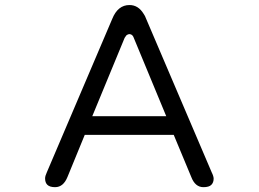

<svg xmlns="http://www.w3.org/2000/svg" viewBox="-20 -736 1040 771"><path d="M201.2 15.6Q234.4 15.6 251 -25.4L320.3 -194.3H677.7L748 -25.4Q763.7 15.6 796.9 15.6Q819.3 15.6 828.6 6.3Q837.9 -2.9 837.9 -18.6Q837.9 -28.3 830.1 -43.9Q564.5 -667 562 -671.9Q559.6 -676.8 556.6 -680.7Q535.2 -715.8 500 -715.8Q453.1 -715.8 430.7 -660.2L168 -43.9Q161.1 -29.3 161.1 -19.5Q161.1 -2.9 169.9 5.9Q179.7 15.6 201.2 15.6ZM350.6 -269.5 480.5 -584 487.3 -593.8Q497.1 -601.6 505.9 -597.7Q513.7 -594.7 517.6 -583L647.5 -269.5Z"/></svg>

Font: FakePearl
Style: Light
Weight: 350
Version: Version 1.2